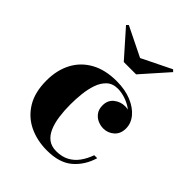

<svg xmlns="http://www.w3.org/2000/svg" viewBox="-204 -815 936 936"><g transform="rotate(45 264.0 -347.5)"><path d="M283 10Q215 10 160 -16.2Q105 -42.5 72.5 -95.8Q40 -149 40 -230Q40 -301.5 68.5 -355.5Q97 -409.5 151.8 -439.8Q206.5 -470 284.5 -470Q343 -470 387 -451.8Q431 -433.5 455.5 -403.8Q480 -374 480 -338.5Q480 -302 456.5 -281Q433 -260 401 -260Q382 -260 363 -268.2Q344 -276.5 331.5 -293.8Q319 -311 319 -337.5Q319 -373 343.8 -392.8Q368.5 -412.5 401 -412.5Q431.5 -412.5 455.2 -393.2Q479 -374 479 -338.5H460Q460 -362.5 446.5 -382.8Q433 -403 411 -417.5Q389 -432 363.5 -440Q338 -448 314.5 -448Q279 -448 257.2 -427.5Q235.5 -407 224.2 -374.2Q213 -341.5 209 -303.5Q205 -265.5 205 -230Q205 -187 210.2 -149Q215.5 -111 228 -81.8Q240.5 -52.5 262.2 -36Q284 -19.5 317.5 -19.5Q356.5 -19.5 384.5 -34.8Q412.5 -50 431.5 -76.5Q450.5 -103 462.5 -137H483Q463.5 -71.5 416 -30.8Q368.5 10 283 10ZM243 -560 123 -695.5 133 -705 285.5 -630 438 -705 448 -695.5 328 -560Z"/></g></svg>

Font: Bodoni Moda 11pt
Style: Bold
Weight: 700
Designer: Owen Earl
Foundry: indestructible type
Version: Version 2.004